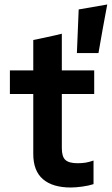

<svg xmlns="http://www.w3.org/2000/svg" viewBox="-20 -826 497 854"><path d="M330 -784Q362 -789 393.5 -795Q425 -801 457 -806Q447 -752 437 -698Q427 -644 418 -590H322Q324 -639 326 -687Q328 -735 330 -784ZM128 -141V-408H24V-513H128V-648Q160 -655 191.5 -661.5Q223 -668 255 -676V-513H399V-408H255V-167Q255 -129 271 -114.5Q287 -100 325 -100Q345 -100 360.5 -102.5Q376 -105 396 -112V-7Q375 0 345.5 4Q316 8 295 8Q214 8 171 -29Q128 -66 128 -141Z"/></svg>

Font: Rosa Sans SemiBold
Style: Regular
Weight: 600
Designer: Pentagram / MCKL
Foundry: Pentagram / MCKL
Version: Version 1.005;September 16, 2019;FontCreator 11.5.0.2425 64-